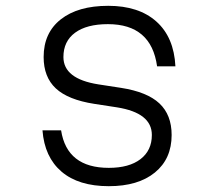

<svg xmlns="http://www.w3.org/2000/svg" viewBox="-20 -626 740 660"><path d="M190 -178Q210 -49 354 -49Q424 -49 463 -79Q502 -109 502 -162Q502 -238 382 -257L304 -269Q214 -283 172 -322Q130 -361 130 -430Q130 -513 189 -559.5Q248 -606 352 -606Q457 -606 517.5 -552Q578 -498 583 -398H520Q500 -543 351 -543Q278 -543 238 -513.5Q198 -484 198 -430Q198 -355 318 -336L396 -324Q486 -310 528 -270.5Q570 -231 570 -162Q570 -80 512.5 -33Q455 14 354 14Q250 14 191.5 -36Q133 -86 126 -178Z"/></svg>

Font: Martian Mono ExtraLight
Style: Regular
Weight: 200
Monospace: yes
Designer: Roman Shamin
Foundry: Evil Martians
Version: Version 1.000; ttfautohint (v1.8.4.7-5d5b)